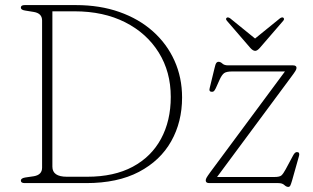

<svg xmlns="http://www.w3.org/2000/svg" viewBox="-20 -720 1230 755"><path d="M62 -10Q62 -19 79 -22L113 -27Q145.5 -32.5 145.5 -60.5V-639.5Q145.5 -667.5 113 -673L79 -678.5Q62 -681 62 -690Q62 -700 77 -700H278.5Q372.5 -700 449.2 -673Q526 -646 581.2 -596.8Q636.5 -547.5 666.2 -481.2Q696 -415 696 -336.5Q696 -240.5 653.2 -164.5Q610.5 -88.5 526.5 -44.2Q442.5 0 318.5 0H77Q62 0 62 -10ZM323 -25Q428.5 -25 501.8 -64.2Q575 -103.5 613.2 -174.2Q651.5 -245 651.5 -339Q651.5 -437.5 604.2 -513.5Q557 -589.5 472 -632.5Q387 -675.5 273 -675.5H186V-64.5Q186 -25 243 -25ZM1124 -416 833.5 -24H1059Q1080 -24 1087 -30.5Q1094 -37 1103.5 -54.5L1132.5 -108.5Q1139.5 -122 1147.5 -122Q1159.5 -122 1156 -107.5L1128.5 -10Q1124.5 3.5 1121.8 9.2Q1119 15 1113.5 15Q1106 15 1098 7.5Q1090 0 1074.5 0H803Q789 0 789 -10.5Q789 -15 792 -20.8Q795 -26.5 807 -43L1100.5 -439H893.5Q870.5 -439 861.5 -432.5Q852.5 -426 844 -407.5L828.5 -373Q824 -364 821 -361.5Q818 -359 813.5 -359Q800.5 -359 804.5 -373.5L823.5 -451.5Q827 -467.5 830.5 -472.2Q834 -477 839.5 -477Q847 -477 854.5 -470Q862 -463 877 -463H1132Q1146 -463 1146 -453Q1146 -448.5 1141.8 -441.2Q1137.5 -434 1124 -416ZM1002 -532Q991.5 -520 983.5 -520Q974.5 -520 964 -532L872.5 -638Q865.5 -646 872 -650.5Q876.5 -653.5 885 -648L983 -568.5L1081 -648Q1089 -653.5 1094 -650.5Q1100 -645.5 1093.5 -638Z"/></svg>

Font: Fraunces 9pt S050 Thin
Style: Regular
Weight: 100
Version: Version 1.000; ttfautohint (v1.8.3)